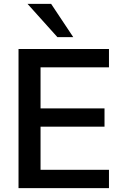

<svg xmlns="http://www.w3.org/2000/svg" viewBox="-20 -972 632 992"><path d="M543 0V-94.7H189.5V-317.4H520V-412.1H189.5V-624H543V-718.8H75.7V0ZM358.4 -780.3 244.1 -952.1H122.1L276.4 -780.3Z"/></svg>

Font: Winston Medium
Style: Regular
Weight: 500
Designer: Vernon Adams, Kim Jin-seong, David Berlow, Cristiano Sobral
Foundry: The Winston Project Authors
Version: Version 3.004